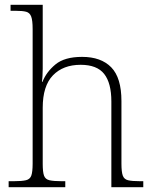

<svg xmlns="http://www.w3.org/2000/svg" viewBox="-20 -780 643 800"><path d="M16 0V-25H38Q71 -25 88 -29Q105 -33 110.5 -48.5Q116 -64 116 -98V-659Q116 -695 110 -711Q104 -727 89 -731Q74 -735 46 -735H24V-760H158V-494Q158 -479 157 -462.5Q156 -446 155 -439H157Q173 -480 211 -511.5Q249 -543 322 -543Q401 -543 443.5 -499.5Q486 -456 486 -359V-98Q486 -64 491.5 -48.5Q497 -33 513.5 -29Q530 -25 563 -25H577V0H444V-357Q444 -434 414 -472Q384 -510 316 -510Q243 -510 200.5 -466Q158 -422 158 -331V-97Q158 -63 163.5 -48Q169 -33 186 -29Q203 -25 236 -25H252V0Z"/></svg>

Font: Noto Serif Tamil ExtraLight
Style: Italic
Weight: 200
Italic angle: -12°
Designer: Indian Type Foundry, Tom Grace, and the Monotype Design Team
Foundry: Monotype Imaging Inc.
Version: Version 2.003; ttfautohint (v1.8.4.7-5d5b)